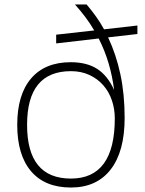

<svg xmlns="http://www.w3.org/2000/svg" viewBox="-20 -828 650 858"><path d="M231 -673 401 -692Q383 -723 361.5 -751.5Q340 -780 315 -808H367Q389 -782 408.5 -755Q428 -728 445 -697L594 -714V-676L463 -661Q499 -585 518 -496Q537 -407 537 -301Q537 -151 474.5 -70.5Q412 10 297 10Q181 10 119 -62.5Q57 -135 57 -270Q57 -405 119 -477.5Q181 -550 296 -550Q368 -550 414.5 -520Q461 -490 490 -426Q482 -489 465 -546Q448 -603 421 -656L231 -634ZM297 -30Q493 -30 493 -299Q493 -341 480 -379.5Q467 -418 441.5 -447Q416 -476 379.5 -493Q343 -510 297 -510Q101 -510 101 -270Q101 -30 297 -30Z"/></svg>

Font: Encode Sans Wide
Style: Thin
Weight: 100
Designer: Pablo Impallari, Andres Torresi
Foundry: Pablo Impallari, Andres Torresi
Version: Version 1.000; ttfautohint (v1.00) -l 8 -r 50 -G 200 -x 14 -